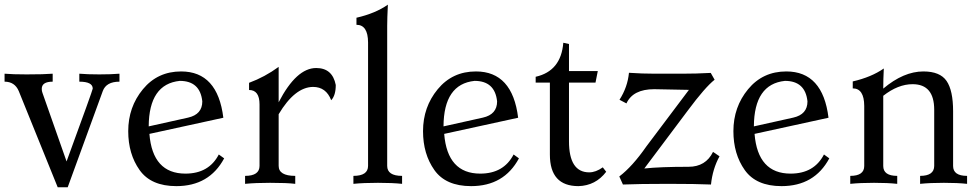

<svg xmlns="http://www.w3.org/2000/svg" viewBox="-23 -789 4186 824"><path d="M267.6 14.6H224.6L57.6 -397.9Q40.5 -438.5 -3.4 -438.5V-472.7Q30.8 -469.7 91.3 -469.7Q166.5 -469.7 203.1 -472.7V-438.5Q156.2 -438.5 156.2 -407.7Q156.2 -397.9 159.2 -390.6L262.7 -96.2Q375 -402.8 375 -408.7Q375 -438.5 317.4 -438.5V-472.7Q352.1 -469.7 403.3 -469.7Q454.1 -469.7 489.7 -472.7V-438.5Q432.6 -438.5 418 -397.9Z M733.9 9.8Q625 9.8 576.2 -59.1Q527.3 -127.9 527.3 -226.1Q527.3 -329.6 590.3 -406Q653.3 -482.4 754.4 -482.4Q911.1 -482.4 935.5 -283.7L618.2 -214.4Q631.8 -43.9 772.9 -43.9Q873.5 -43.9 916 -126L939 -109.4Q875 9.8 733.9 9.8ZM615.2 -246.6 784.2 -284.2Q845.2 -297.9 845.2 -354Q835.9 -441.9 748.5 -441.9Q616.2 -428.2 615.2 -246.6Z M1244.1 0Q1209 -4.4 1136.2 -4.4Q1073.7 -4.4 1028.8 0V-34.2Q1090.8 -34.2 1090.8 -77.1V-340.8Q1090.8 -402.8 1045.9 -402.8V-433.6Q1113.3 -458.5 1172.9 -502V-350.1Q1249 -497.1 1334 -497.1Q1403.8 -497.1 1418 -424.3Q1418 -379.4 1398.4 -358.9Q1376.5 -416 1320.3 -416Q1242.2 -415 1172.9 -298.8V-77.1Q1172.9 -34.2 1244.1 -34.2Z M1702.6 0Q1661.1 -4.4 1599.1 -4.4Q1536.6 -4.4 1493.7 0V-34.2Q1556.6 -34.2 1556.6 -77.1V-606.9Q1556.2 -682.6 1506.8 -682.6V-712.9Q1587.9 -731.4 1641.6 -769Q1638.7 -710 1638.7 -678.2V-77.1Q1638.7 -34.2 1702.6 -34.2Z M1999 9.8Q1890.1 9.8 1841.3 -59.1Q1792.5 -127.9 1792.5 -226.1Q1792.5 -329.6 1855.5 -406Q1918.5 -482.4 2019.5 -482.4Q2176.3 -482.4 2200.7 -283.7L1883.3 -214.4Q1897 -43.9 2038.1 -43.9Q2138.7 -43.9 2181.2 -126L2204.1 -109.4Q2140.1 9.8 1999 9.8ZM1880.4 -246.6 2049.3 -284.2Q2110.4 -297.9 2110.4 -354Q2101.1 -441.9 2013.7 -441.9Q1881.3 -428.2 1880.4 -246.6Z M2459.5 9.8Q2336.9 9.8 2336.9 -125.5V-434.6H2275.9V-459.5Q2384.8 -483.9 2394.5 -605.5L2418.9 -600.1V-483.9H2542.5L2532.7 -434.6H2418.9V-182.6Q2418.9 -49.3 2505.9 -49.3Q2533.7 -49.3 2564 -70.8L2578.6 -51.8Q2533.2 7.8 2459.5 9.8Z M3028.3 2.9Q2963.9 0 2844.2 0Q2719.7 0 2650.4 2.9L2634.8 -31.7Q2690.9 -74.2 2751 -160.6L2933.6 -403.3L2784.7 -406.2Q2693.4 -406.2 2665.5 -345.2L2635.7 -360.8Q2670.4 -415 2676.3 -476.6Q2732.4 -472.7 2788.6 -472.7H2902.8Q2965.3 -472.7 3027.3 -476.1L3043.9 -446.8Q3003.4 -415 2928.7 -314.5L2742.2 -65.9Q2810.1 -73.2 2932.1 -73.2Q3005.9 -73.2 3037.1 -137.2L3064.9 -118.2Q3035.2 -64 3028.3 2.9Z M3331.1 9.8Q3222.2 9.8 3173.3 -59.1Q3124.5 -127.9 3124.5 -226.1Q3124.5 -329.6 3187.5 -406Q3250.5 -482.4 3351.6 -482.4Q3508.3 -482.4 3532.7 -283.7L3215.3 -214.4Q3229 -43.9 3370.1 -43.9Q3470.7 -43.9 3513.2 -126L3536.1 -109.4Q3472.2 9.8 3331.1 9.8ZM3212.4 -246.6 3381.3 -284.2Q3442.4 -297.9 3442.4 -354Q3433.1 -441.9 3345.7 -441.9Q3213.4 -428.2 3212.4 -246.6Z M4127.4 0Q4086.9 -4.4 4027.8 -4.4Q3968.8 -4.4 3925.8 0V-34.2Q3985.8 -34.2 3986.3 -76.7V-317.9Q3986.3 -427.7 3893.6 -427.7Q3831.1 -427.7 3767.6 -377.9V-76.7Q3767.6 -34.2 3827.6 -34.2V0Q3787.1 -4.4 3728 -4.4Q3668.9 -4.4 3626 0V-34.2Q3686 -34.2 3686 -76.7V-334.5Q3685.5 -409.7 3636.7 -409.7V-439.5Q3716.8 -458 3770 -495.1Q3767.6 -448.7 3767.6 -408.7Q3855 -482.4 3939.9 -482.4Q4011.2 -482.4 4039.3 -441.7Q4067.4 -400.9 4067.4 -311.5V-76.7Q4067.4 -34.2 4127.4 -34.2Z"/></svg>

Font: Almanac
Style: Regular
Weight: 400
Designer: Eden's Almanac
Version: Version 3.501;March 28, 2021;FontCreator 13.0.0.2683 64-bit